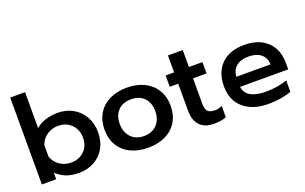

<svg xmlns="http://www.w3.org/2000/svg" viewBox="-86 -1129 2437 1534"><g transform="rotate(-20 1132.0 -362.0)"><path d="M182 -56V0H60V-739H186V-433Q220 -464 268.5 -479.5Q317 -495 372 -495Q445 -495 502.5 -462.5Q560 -430 592.5 -372Q625 -314 625 -239Q625 -163 592.5 -105.5Q560 -48 502.5 -16.5Q445 15 372 15Q311 15 267 -1.5Q223 -18 182 -56ZM497 -239Q497 -308 453 -352Q409 -396 341 -396Q287 -396 244.5 -366.5Q202 -337 186 -288V-191Q203 -142 245 -113Q287 -84 341 -84Q409 -84 453 -127Q497 -170 497 -239Z M680 -240Q680 -317 714.5 -374.5Q749 -432 813 -463.5Q877 -495 961 -495Q1045 -495 1108.5 -463.5Q1172 -432 1207 -374.5Q1242 -317 1242 -240Q1242 -161 1207 -103.5Q1172 -46 1108.5 -15.5Q1045 15 961 15Q877 15 813.5 -15.5Q750 -46 715 -103.5Q680 -161 680 -240ZM1112 -240Q1112 -313 1071.5 -354.5Q1031 -396 961 -396Q891 -396 850.5 -354.5Q810 -313 810 -240Q810 -171 851 -127.5Q892 -84 961 -84Q1030 -84 1071 -127.5Q1112 -171 1112 -240Z M1359 -153V-384H1287V-480H1359V-624H1485V-480H1600V-384H1485V-169Q1485 -123 1502 -103.5Q1519 -84 1564 -84Q1595 -84 1625 -98V-2Q1582 15 1520 15Q1441 15 1400 -29Q1359 -73 1359 -153Z M1695 -239Q1695 -357 1764 -426Q1833 -495 1961 -495Q2045 -495 2104.5 -463Q2164 -431 2194 -375.5Q2224 -320 2224 -249V-191H1815Q1828 -84 2001 -84Q2047 -84 2095 -92Q2143 -100 2179 -114V-17Q2145 -3 2091.5 6Q2038 15 1985 15Q1851 15 1773 -52Q1695 -119 1695 -239ZM2105 -277Q2103 -334 2064.5 -365Q2026 -396 1959 -396Q1893 -396 1855 -364Q1817 -332 1815 -277Z"/></g></svg>

Font: Prompt Medium
Style: Regular
Weight: 500
Designer: Katatrad Team
Foundry: CadsonDemak
Version: Version 1.000